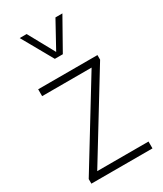

<svg xmlns="http://www.w3.org/2000/svg" viewBox="-202 -883 811 958"><g transform="rotate(-30 203.5 -404.0)"><path d="M28.5 0V-26.5L319 -501H34V-540.5H375.5V-514L85 -39.5H380.5V0ZM182 -630.5 82 -808H122L205 -657L288 -808H328L228 -630.5Z"/></g></svg>

Font: Encode Sans SmCnd XLt
Style: Regular
Weight: 200
Width: 4
Designer: Multiple Designers
Foundry: Impallari Type
Version: Version 3.002; ttfautohint (v1.8.3) -l 8 -r 50 -G 200 -x 14 